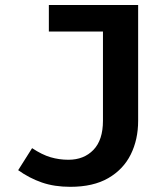

<svg xmlns="http://www.w3.org/2000/svg" viewBox="-20 -729 655 764"><path d="M529.7 -709.2V-248.2Q529.7 -173.8 500.3 -114.4Q470.8 -54.9 411 -20.3Q351.3 14.4 259.5 14.4Q196.4 14.4 146.7 -2.8Q96.9 -20 52.3 -51.8L107.7 -139.5Q147.2 -113.3 181.3 -103.3Q215.4 -93.3 252.3 -93.3Q313.8 -93.3 351.8 -132.6Q389.7 -171.8 389.7 -248.7V-603.6H174.4V-709.2Z"/></svg>

Font: Fira Code SemiBold
Style: Regular
Weight: 600
Designer: Carrois Corporate, Edenspiekermann AG, Nikita Prokopov
Foundry: Carrois Corporate, Edenspiekermann AG, Nikita Prokopov
Version: Version 6.002